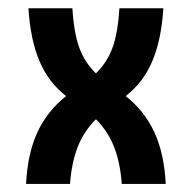

<svg xmlns="http://www.w3.org/2000/svg" viewBox="-20 -458 478 478"><path d="M283.2 0Q279.3 -52.7 264.2 -91.8Q249 -130.9 218.8 -161.1Q188.5 -130.9 173.3 -91.8Q158.2 -52.7 154.3 0H44.9Q48.8 -77.1 73.7 -129.9Q98.6 -182.6 144.5 -218.8Q100.6 -252.9 78.1 -306.2Q55.7 -359.4 50.8 -437.5H160.2Q164.1 -375 177.7 -338.4Q191.4 -301.8 218.8 -275.4Q246.1 -301.8 259.8 -338.4Q273.4 -375 277.3 -437.5H386.7Q381.8 -359.4 359.4 -306.2Q336.9 -252.9 293 -218.8Q338.9 -182.6 363.8 -129.9Q388.7 -77.1 392.6 0Z"/></svg>

Font: Sudo
Style: Bold
Weight: 700
Monospace: yes
Designer: Jens Kutilek
Foundry: Jens Kutilek
Version: Version 0.040